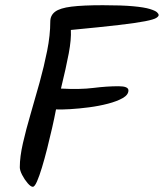

<svg xmlns="http://www.w3.org/2000/svg" viewBox="-20 -713 629 737"><path d="M106 4Q98 4 86 -10Q74 -24 65 -41.5Q56 -59 56 -71Q56 -111 68 -163.5Q80 -216 97.5 -275.5Q115 -335 132 -396.5Q149 -458 161 -518Q173 -578 173 -630Q173 -654 191.5 -668Q210 -682 254 -687.5Q298 -693 375 -693Q448 -693 491 -689Q534 -685 555 -678.5Q576 -672 582.5 -666Q589 -660 589 -655Q589 -650 579.5 -644Q570 -638 537 -631.5Q504 -625 436 -617Q368 -609 252 -598Q254 -562 244 -508.5Q234 -455 214 -373Q287 -369 338.5 -375.5Q390 -382 435 -382Q473 -382 473 -366Q473 -349 451 -336.5Q429 -324 394.5 -315Q360 -306 321.5 -301Q283 -296 249 -294Q215 -292 195 -293Q189 -261 180 -221.5Q171 -182 161 -142.5Q151 -103 141 -70Q131 -37 122 -16.5Q113 4 106 4Z"/></svg>

Font: Solitreo
Style: Regular
Weight: 400
Designer: Nathan Gross, Bryan Kirschen, Binghamton University
Foundry: Eli Heuer
Version: Version 1.100; ttfautohint (v1.8.4.7-5d5b)